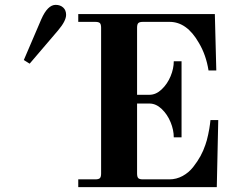

<svg xmlns="http://www.w3.org/2000/svg" viewBox="-20 -770 970 790"><path d="M78 -523 102 -508 219 -645C241 -671 252 -692.3 252 -709C252 -721.7 248 -731.7 240 -739C232 -746.3 221.7 -750 209 -750C187 -750 167.3 -730.3 150 -691ZM302 0H872L878 -276H846L844 -259C842.7 -247.7 840.2 -233.3 836.5 -216C832.8 -198.7 829 -184.7 825 -174C819.7 -158 813 -142.7 805 -128C797 -113.3 787 -98.3 775 -83C763 -67.7 748.5 -55.3 731.5 -46C714.5 -36.7 696.3 -32 677 -32H568C558.7 -32 552.3 -33.7 549 -37C545.7 -40.3 544 -46.7 544 -56V-344H595C613 -344 629.8 -336.5 645.5 -321.5C661.2 -306.5 673.3 -288.3 682 -267C690.7 -245.7 695 -225 695 -205H727V-518H695C695 -498 690.7 -477.5 682 -456.5C673.3 -435.5 661.2 -417.5 645.5 -402.5C629.8 -387.5 613 -380 595 -380H544V-656C544 -665.3 545.7 -671.7 549 -675C552.3 -678.3 558.7 -680 568 -680H678C725.3 -680 765.3 -651.3 798 -594C818 -560.7 831.3 -522.7 838 -480H870L864 -712H302V-680H372C381.3 -680 387.7 -678.3 391 -675C394.3 -671.7 396 -665.3 396 -656V-56C396 -46.7 394.3 -40.3 391 -37C387.7 -33.7 381.3 -32 372 -32H302Z"/></svg>

Font: Km Standard TT
Style: Bold
Weight: 700
Designer: Alexey Kryukov <alexios@thessalonica.org.ru>
Version: Version 2.0.2